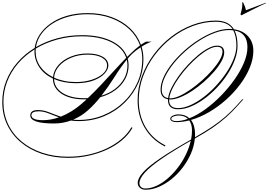

<svg xmlns="http://www.w3.org/2000/svg" viewBox="-131 -1042 2357 1687"><path d="M1033 81Q999 141 941.5 189.5Q884 238 809 272.5Q734 307 647.5 326Q561 345 469 345Q341 345 235 309Q129 273 51.5 207.5Q-26 142 -68.5 52.5Q-111 -37 -111 -145Q-111 -244 -76 -332.5Q-41 -421 23 -494.5Q87 -568 174 -621Q181 -681 216 -735.5Q251 -790 311 -833.5Q371 -877 454 -902Q537 -927 641 -927Q754 -927 849 -892Q944 -857 1010.5 -794.5Q1077 -732 1107 -649Q1129 -664 1151 -676H1202Q1163 -664 1113 -632Q1129 -580 1129 -524Q1129 -415 1086.5 -317Q1044 -219 967 -142.5Q890 -66 786 -22Q682 22 558 22Q525 22 492 17Q459 29 421.5 36Q384 43 343 43Q135 43 135 -28Q135 -75 203 -75Q251 -75 299.5 -55.5Q348 -36 403 -17Q499 -55 585 -129Q607 -147 630 -169Q619 -169 608 -169Q525 -169 463.5 -191.5Q402 -214 368 -255Q334 -296 334 -350V-352Q256 -389 214 -452Q172 -515 172 -590Q172 -599 173 -608Q89 -556 27.5 -484.5Q-34 -413 -67.5 -327Q-101 -241 -101 -145Q-101 -39 -59.5 49Q-18 137 58.5 201Q135 265 239.5 300Q344 335 469 335Q560 335 645.5 316.5Q731 298 804.5 263.5Q878 229 934.5 181.5Q991 134 1024 76ZM590 -733Q745 -733 849.5 -681.5Q954 -630 986 -542Q1001 -556 1013 -568Q1058 -613 1099 -643Q1070 -725 1004.5 -786.5Q939 -848 845.5 -882.5Q752 -917 639 -917Q549 -917 470 -895.5Q391 -874 330.5 -835Q270 -796 232 -743Q194 -690 185 -628Q270 -678 373 -705.5Q476 -733 590 -733ZM639 -572Q722 -572 771.5 -543.5Q821 -515 821 -467Q821 -433 789 -397Q757 -361 693.5 -336Q630 -311 535 -311Q480 -311 432 -320.5Q384 -330 344 -348Q345 -297 378.5 -259Q412 -221 471 -200Q530 -179 608 -179Q625 -179 641 -180Q700 -236 759.5 -299.5Q819 -363 875 -424.5Q931 -486 978 -534Q959 -592 906 -634.5Q853 -677 772.5 -700Q692 -723 590 -723Q475 -723 371.5 -694.5Q268 -666 183 -615Q182 -603 182 -590Q182 -516 223 -457.5Q264 -399 335 -364Q340 -422 381.5 -469.5Q423 -517 490.5 -544.5Q558 -572 639 -572ZM999 -468Q999 -402 968 -346Q937 -290 880.5 -249Q824 -208 750 -188Q700 -125 642 -73Q584 -21 512 9Q535 12 558 12Q675 12 776.5 -29.5Q878 -71 955 -144.5Q1032 -218 1075.5 -315Q1119 -412 1119 -524Q1119 -577 1104 -626Q1082 -612 1060.5 -595Q1039 -578 1021 -560Q1006 -545 991 -527Q999 -499 999 -468ZM639 -562Q560 -562 494.5 -535Q429 -508 388.5 -462Q348 -416 344 -360Q385 -341 433.5 -331Q482 -321 536 -321Q612 -321 674 -341Q736 -361 773 -394Q810 -427 810 -467Q810 -511 763.5 -536.5Q717 -562 639 -562ZM989 -468Q989 -494 983 -518Q929 -451 875.5 -366Q822 -281 760 -201Q829 -222 880.5 -261.5Q932 -301 960.5 -353.5Q989 -406 989 -468ZM145 -30Q145 14 247 14Q314 14 387 -11Q337 -29 294 -46.5Q251 -64 207 -64Q178 -64 161.5 -55.5Q145 -47 145 -30ZM1148 625Q1117 625 1098 608Q1079 591 1079 565Q1079 524 1126.5 471.5Q1174 419 1277 349Q1380 279 1548 184Q1556 143 1556 105Q1556 49 1532 16Q1474 31 1420 31Q1395 31 1380 22.5Q1365 14 1365 1Q1365 -14 1387 -25.5Q1409 -37 1438 -37Q1496 -37 1533 -3Q1602 -30 1673.5 -82Q1745 -134 1811 -201.5Q1877 -269 1929.5 -343.5Q1982 -418 2012.5 -491Q2043 -564 2043 -627Q2043 -754 1930 -774Q1956 -723 1956 -640Q1956 -582 1933 -518.5Q1910 -455 1869.5 -392.5Q1829 -330 1776.5 -274Q1724 -218 1665.5 -175Q1607 -132 1547.5 -107Q1488 -82 1433 -82Q1345 -82 1345 -163Q1345 -166 1345 -170Q1280 -181 1280 -254Q1280 -307 1307.5 -366.5Q1335 -426 1383 -486Q1431 -546 1492 -600Q1553 -654 1621 -696.5Q1689 -739 1756.5 -763.5Q1824 -788 1883 -788Q1898 -788 1912 -787Q1869 -851 1765 -851Q1662 -851 1563 -813.5Q1464 -776 1378 -709.5Q1292 -643 1227 -556Q1162 -469 1125 -368Q1088 -267 1088 -162Q1088 -26 1149 76.5Q1210 179 1323 236L1318 245Q1203 187 1140.5 81Q1078 -25 1078 -162Q1078 -269 1115.5 -371Q1153 -473 1219 -562Q1285 -651 1372 -718Q1459 -785 1559.5 -823Q1660 -861 1765 -861Q1879 -861 1924 -785Q2003 -774 2049 -723Q2095 -672 2095 -595Q2095 -524 2064 -448.5Q2033 -373 1979 -300.5Q1925 -228 1855 -165.5Q1785 -103 1706 -57Q1627 -11 1547 12Q1583 59 1583 140Q1583 152 1582 164Q1665 117 1730.5 73Q1796 29 1850 -18Q1904 -65 1954 -121L1997 -169H2007L1964 -121Q1911 -61 1857.5 -13.5Q1804 34 1738.5 79Q1673 124 1583 174L1581 175Q1575 241 1547 306Q1519 371 1475.5 428.5Q1432 486 1378 530Q1324 574 1265 599.5Q1206 625 1148 625ZM1355 -163Q1355 -92 1433 -92Q1483 -92 1540.5 -117.5Q1598 -143 1655.5 -186.5Q1713 -230 1765 -286Q1817 -342 1858 -403.5Q1899 -465 1922.5 -526Q1946 -587 1946 -640Q1946 -726 1918 -776Q1902 -778 1883 -778Q1825 -778 1758.5 -754Q1692 -730 1625.5 -688Q1559 -646 1499 -593Q1439 -540 1392 -481Q1345 -422 1317.5 -364Q1290 -306 1290 -254Q1290 -190 1346 -180Q1351 -220 1375 -269Q1399 -318 1436 -370Q1473 -422 1518 -470.5Q1563 -519 1609.5 -557.5Q1656 -596 1699 -618.5Q1742 -641 1776 -641Q1839 -641 1839 -581Q1839 -547 1815 -503.5Q1791 -460 1751 -413.5Q1711 -367 1661 -323Q1611 -279 1558 -244Q1505 -209 1455 -188.5Q1405 -168 1366 -168Q1360 -168 1355 -168Q1355 -166 1355 -163ZM1776 -631Q1744 -631 1702 -608.5Q1660 -586 1614.5 -548Q1569 -510 1525 -462.5Q1481 -415 1444.5 -364Q1408 -313 1384.5 -265Q1361 -217 1356 -178Q1361 -178 1366 -178Q1401 -178 1447.5 -199.5Q1494 -221 1545.5 -257Q1597 -293 1646.5 -337.5Q1696 -382 1736 -428Q1776 -474 1800 -516Q1824 -558 1824 -589Q1824 -631 1776 -631ZM1374 1Q1374 11 1386.5 16.5Q1399 22 1420 22Q1466 22 1520 2Q1490 -27 1438 -27Q1413 -27 1393.5 -18.5Q1374 -10 1374 1ZM1094 567Q1094 589 1108 601.5Q1122 614 1146 614Q1194 614 1244.5 590.5Q1295 567 1342.5 526Q1390 485 1431 431.5Q1472 378 1501.5 317.5Q1531 257 1545 195Q1387 285 1287.5 354Q1188 423 1141 475.5Q1094 528 1094 567ZM2205 -1018 2206 -1014Q2191 -1008 2159.5 -992.5Q2128 -977 2092.5 -959.5Q2057 -942 2029 -927.5Q2001 -913 1992 -908Q1983 -908 1983 -919Q1988 -936 1993 -958.5Q1998 -981 1998 -1002Q1998 -1007 1998 -1011.5Q1998 -1016 1997 -1020Q1997 -1022 2001 -1022Q2003 -1022 2006 -1019Q2014 -1002 2020 -986.5Q2026 -971 2030 -952Z"/></svg>

Font: Ballet 16pt
Style: Regular
Weight: 400
Designer: Maximiliano R. Sproviero
Foundry: Omnibus-Type
Version: Version 1.100; ttfautohint (v1.8.3)